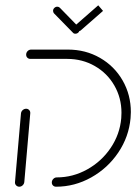

<svg xmlns="http://www.w3.org/2000/svg" viewBox="-20 -706 519 726"><path d="M78.9 -294.8Q85.9 -294.8 90.6 -289.6Q95.2 -284.4 94.4 -277L71.9 -17.8Q71.1 -10.4 65.6 -5.2Q60 0 53 0Q45.9 0 40.9 -5.2Q35.9 -10.4 36.7 -17.8L59.3 -277Q60 -284.4 65.7 -289.6Q71.5 -294.8 78.9 -294.8ZM175.9 -15.9Q175.9 -23.7 181.5 -29.4Q187 -35.2 194.8 -35.2Q255.6 -35.2 309.8 -65.4Q364.1 -95.6 398.7 -147Q433.3 -198.5 438.5 -259.3Q439.3 -265.9 439.3 -279.6Q439.3 -335.9 412.4 -382.6Q385.6 -429.3 338.5 -456.3Q291.5 -483.3 234.1 -483.3H94.8Q88.1 -483.3 83.5 -487.8Q78.9 -492.2 78.9 -499.3Q78.9 -507 84.4 -512.8Q90 -518.5 97.8 -518.5H237Q303.7 -518.5 358.1 -487.2Q412.6 -455.9 443.7 -401.7Q474.8 -347.4 474.8 -282.2Q474.8 -271.1 473.7 -259.3Q467.4 -188.9 427.4 -129.4Q387.4 -70 324.8 -35Q262.2 0 191.9 0Q185.2 0 180.6 -4.4Q175.9 -8.9 175.9 -15.9ZM180.7 -665.2Q180.7 -671.5 185.6 -676.1Q190.4 -680.7 196.7 -680.7Q202.2 -680.7 206.3 -676.7L277.4 -603.7Q281.1 -600 281.1 -594.4Q281.1 -587.8 276.3 -583.1Q271.5 -578.5 264.8 -578.5Q258.9 -578.5 255.6 -582.6L184.1 -655.6Q180.7 -659.6 180.7 -665.2ZM369.6 -664.8 286.7 -592.2Q282.6 -588.1 276.3 -588.1Q270.4 -588.1 266.7 -592Q263 -595.9 263 -601.5Q263 -608.9 268.5 -613.3L351.5 -685.9Z"/></svg>

Font: 26F Galaxy Sans Light
Style: Italic
Weight: 300
Italic angle: -5°
Designer: C₂₉H₂₅N₃O₅
Version: Version 1.200